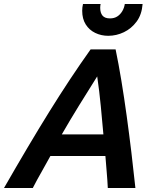

<svg xmlns="http://www.w3.org/2000/svg" viewBox="-60 -940 784 960"><path d="M-40 0Q22 -108 78 -202.5Q134 -297 186.5 -381.5Q239 -466 290 -543Q341 -620 393 -693H518Q533 -621 547 -536Q561 -451 573.5 -360Q586 -269 597 -177.5Q608 -86 617 0H479Q477 -41 473.5 -80.5Q470 -120 467 -160H192Q171 -121 148 -81Q125 -41 104 0ZM249 -268H457Q451 -335 444 -409Q437 -483 426 -558Q380 -485 335.5 -413Q291 -341 249 -268ZM481 -761Q446 -761 416 -775.5Q386 -790 368.5 -818Q351 -846 351 -886Q351 -895 352 -903.5Q353 -912 355 -920H443Q442 -915 441.5 -910.5Q441 -906 441 -901Q441 -876 452.5 -862Q464 -848 490 -848Q511 -848 526 -857.5Q541 -867 551 -883.5Q561 -900 564 -920H653Q649 -867 623 -832Q597 -797 559.5 -779Q522 -761 481 -761Z"/></svg>

Font: Ubuntu Sans
Style: Bold Italic
Weight: 700
Italic angle: -13.5°
Designer: Dalton Maag Ltd
Foundry: Dalton Maag Ltd
Version: Version 1.006